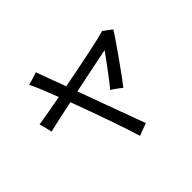

<svg xmlns="http://www.w3.org/2000/svg" viewBox="-178 -1050 1356 1356"><g transform="rotate(-45 500.0 -372.0)"><path d="M521 47Q510 11 491 -47Q472 -105 447.5 -175Q423 -245 395.5 -321Q368 -397 341 -469Q263 -453 198.5 -438.5Q134 -424 100 -416Q98 -427 93.5 -446Q89 -465 84.5 -483.5Q80 -502 76 -512Q113 -517 174.5 -528Q236 -539 309 -553Q283 -621 260.5 -676Q238 -731 222 -762Q233 -765 252 -770Q271 -775 289.5 -781Q308 -787 318 -791Q329 -761 350.5 -702Q372 -643 400 -569Q473 -583 545.5 -597.5Q618 -612 681 -625Q744 -638 790 -649Q836 -660 855 -666Q866 -658 887 -642.5Q908 -627 919 -618Q907 -598 884 -564Q861 -530 832.5 -489.5Q804 -449 774.5 -407.5Q745 -366 719.5 -331.5Q694 -297 677 -276Q670 -283 655 -294Q640 -305 625 -315.5Q610 -326 601 -331Q615 -347 637 -376Q659 -405 684.5 -438.5Q710 -472 733 -504Q756 -536 772 -558Q742 -552 688 -541Q634 -530 567 -516.5Q500 -503 430 -488Q457 -413 485.5 -336Q514 -259 539.5 -189.5Q565 -120 584.5 -67Q604 -14 614 12Q604 16 585.5 22.5Q567 29 549 36Q531 43 521 47Z"/></g></svg>

Font: Zen Kaku Gothic Antique Medium
Style: Regular
Weight: 500
Designer: Yoshimichi Ohira
Foundry: Positype
Version: Version 1.002